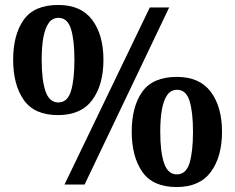

<svg xmlns="http://www.w3.org/2000/svg" viewBox="-20 -744 948 774"><path d="M240 0 584 -714H662L321 0ZM214 -280Q118 -280 75.5 -341.5Q33 -403 33 -503Q33 -604 75.5 -664Q118 -724 215 -724Q307 -724 352 -663.5Q397 -603 397 -503Q397 -402 352 -341Q307 -280 214 -280ZM215 -331Q252 -331 266 -376.5Q280 -422 280 -503Q280 -583 266 -627.5Q252 -672 216 -672Q191 -672 176.5 -651.5Q162 -631 155 -594Q148 -557 148 -503Q148 -421 163.5 -376Q179 -331 215 -331ZM692 10Q596 10 553.5 -51.5Q511 -113 511 -213Q511 -314 553.5 -374Q596 -434 693 -434Q785 -434 830 -373.5Q875 -313 875 -213Q875 -112 830 -51Q785 10 692 10ZM693 -41Q730 -41 744 -86.5Q758 -132 758 -213Q758 -293 744 -337.5Q730 -382 694 -382Q669 -382 654.5 -361.5Q640 -341 633 -304Q626 -267 626 -213Q626 -131 641.5 -86Q657 -41 693 -41Z"/></svg>

Font: Noto Serif Hentaigana EL
Style: Regular
Weight: 400
Designer: Kazuhiro Yamada
Foundry: nipponia
Version: Version 1.000